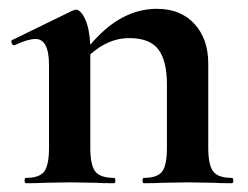

<svg xmlns="http://www.w3.org/2000/svg" viewBox="-20 -418 566 438"><path d="M91.8 -269Q91.8 -329.1 61 -329.1Q43.9 -329.1 13.2 -314.9H11.2Q8.3 -314.9 6.6 -320.1Q4.9 -325.2 6.8 -326.2L146 -394Q151.9 -396 152.8 -396Q164.1 -396 174.1 -374.5Q184.1 -353 186 -315.9Q254.9 -397.9 337.9 -397.9Q392.1 -397.9 423.6 -363.5Q455.1 -329.1 455.1 -272.9V-81.1Q455.1 -41 466.6 -26.6Q478 -12.2 508.8 -12.2Q512.2 -12.2 512.2 -6.1Q512.2 0 508.8 0Q482.9 0 467.8 -1L408.2 -2L350.1 -1Q334 0 308.1 0Q305.2 0 305.2 -6.1Q305.2 -12.2 308.1 -12.2Q338.9 -12.2 349.9 -26.6Q360.8 -41 360.8 -81.1V-225.1Q360.8 -279.3 341.3 -305.2Q321.8 -331.1 274.7 -331.1Q227.5 -331.1 186 -293.9V-81.1Q186 -41 197.5 -26.6Q209 -12.2 240.2 -12.2Q243.2 -12.2 243.2 -6.1Q243.2 0 240.2 0Q214.4 0 199.2 -1L139.2 -2L80.1 -1Q64.9 0 39.1 0Q36.1 0 36.1 -6.1Q36.1 -12.2 39.1 -12.2Q69.8 -12.2 80.8 -26.6Q91.8 -41 91.8 -81.1Z"/></svg>

Font: Cormorant-Bold
Style: Bold
Weight: 700
Designer: Christian Thalmann (Catharsis Fonts)
Version: Version 3.000